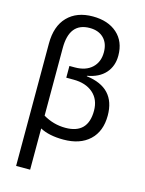

<svg xmlns="http://www.w3.org/2000/svg" viewBox="-144 -850 889 1175"><g transform="rotate(15 300.0 -262.5)"><path d="M353 -404.8V-401.9Q539.1 -378.4 539.1 -202.1Q539.1 -102.1 479.2 -46.1Q419.4 9.8 314 9.8Q223.1 9.8 166 -21V240.2H77.1V-535.2Q77.1 -645.5 135.3 -705.3Q193.4 -765.1 294.9 -765.1Q391.6 -765.1 449.2 -713.9Q506.8 -662.6 506.8 -573.2Q506.8 -506.8 467.5 -462.4Q428.2 -418 353 -404.8ZM166 -102.1Q231.9 -63 307.1 -63Q450.2 -63 450.2 -209Q450.2 -280.3 403.8 -320.6Q357.4 -360.8 279.8 -360.8H233.9V-435.1H268.1Q337.4 -435.1 376.7 -471.7Q416 -508.3 416 -569.8Q416 -627.4 383.3 -659.7Q350.6 -691.9 294.9 -691.9Q166 -691.9 166 -530.8Z"/></g></svg>

Font: Noto Mono
Style: Regular
Weight: 400
Designer: Monotype Design Team
Foundry: Monotype Imaging Inc.
Version: Version 1.00